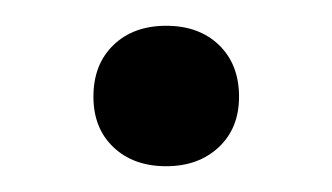

<svg xmlns="http://www.w3.org/2000/svg" viewBox="-20 -354 258 149"><path d="M52.5 -279Q52.5 -304 68 -319Q83.5 -334 109 -334Q134.5 -334 150 -319Q165.5 -304 165.5 -279Q165.5 -254.5 149.8 -239.8Q134 -225 109 -225Q83.5 -225 68 -239.8Q52.5 -254.5 52.5 -279Z"/></svg>

Font: Encode Sans Semi Condensed
Style: Regular
Weight: 400
Width: 4
Designer: Multiple Designers
Foundry: Impallari Type
Version: Version 2.000